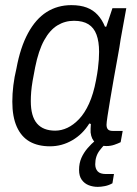

<svg xmlns="http://www.w3.org/2000/svg" viewBox="-20 -558 533 748"><path d="M175 12Q128 12 95.5 -6.5Q63 -25 45.5 -64Q28 -103 28 -162Q28 -193 32 -225.5Q36 -258 44 -291Q59 -373 89 -428.5Q119 -484 161.5 -511Q204 -538 258 -538Q293 -538 318 -528.5Q343 -519 360.5 -500Q378 -481 389 -454H394L418 -526H472L450 -405Q446 -376 438.5 -336Q431 -296 423.5 -253Q416 -210 409.5 -171.5Q403 -133 399 -106.5Q395 -80 395 -72Q395 -60 400.5 -54Q406 -48 419 -48H458L450 -4Q440 1 425.5 6Q411 11 394 11Q368 11 352 -2Q336 -15 333 -42Q333 -49 333 -57.5Q333 -66 334 -75L328 -77Q302 -35 261.5 -11.5Q221 12 175 12ZM195 -49Q219 -49 242.5 -60Q266 -71 288 -94Q310 -117 327 -154.5Q344 -192 354 -245Q359 -271 361.5 -290.5Q364 -310 365 -326Q366 -342 366 -356Q366 -396 356 -423Q346 -450 324.5 -463.5Q303 -477 268 -477Q233 -477 203.5 -459Q174 -441 152 -401Q130 -361 117 -296Q111 -266 107 -242.5Q103 -219 101.5 -200Q100 -181 100 -164Q100 -105 124 -77Q148 -49 195 -49ZM361 170Q342 170 325.5 163.5Q309 157 298.5 142.5Q288 128 288 104Q288 78 297 57.5Q306 37 321 19.5Q336 2 353 -12H403L402 -8Q387 4 369 27Q351 50 351 82Q351 99 360.5 109.5Q370 120 393 120H424L418 156Q404 164 388.5 167Q373 170 361 170Z"/></svg>

Font: Archivo SemiCondensed Light
Style: Italic
Weight: 300
Width: 4
Italic angle: -10°
Designer: Hector Gatti
Foundry: Omnibus-Type
Version: Version 2.001